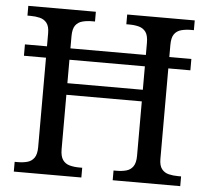

<svg xmlns="http://www.w3.org/2000/svg" viewBox="-51 -769 896 824"><g transform="rotate(5 396.5 -357.0)"><path d="M38 0V-42H51Q74 -42 92.5 -47Q111 -52 122 -67.5Q133 -83 133 -114V-499H38V-548H133V-604Q133 -634 121.5 -648.5Q110 -663 91.5 -667.5Q73 -672 51 -672H38V-714H329V-672H316Q294 -672 275 -667Q256 -662 245 -647Q234 -632 234 -600V-548H559V-600Q559 -632 548 -647Q537 -662 518.5 -667Q500 -672 477 -672H464V-714H755V-672H742Q720 -672 701 -667Q682 -662 671 -647Q660 -632 660 -600V-548H755V-499H660V-109Q660 -80 671.5 -65.5Q683 -51 701.5 -46.5Q720 -42 742 -42H755V0H464V-42H477Q500 -42 518.5 -47Q537 -52 548 -67.5Q559 -83 559 -114V-348H234V-114Q234 -83 245 -67.5Q256 -52 275 -47Q294 -42 316 -42H329V0ZM234 -398H559V-499H234Z"/></g></svg>

Font: Noto Serif Telugu
Style: Regular
Weight: 400
Designer: Jelle Bosma - Monotype Design Team
Foundry: Monotype Imaging Inc.
Version: Version 2.003